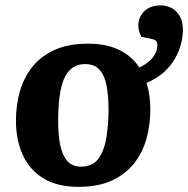

<svg xmlns="http://www.w3.org/2000/svg" viewBox="-20 -693 714 728"><path d="M277.5 15.5Q198 15.5 145.5 -16.2Q93 -48 66.7 -104.8Q40.5 -161.5 40.5 -236.5Q40.5 -294.5 55.5 -347Q70.5 -399.5 103 -440Q135.5 -480.5 187.8 -504Q240 -527.5 314 -527.5Q382.5 -527.5 431.3 -504Q480 -480.5 508.5 -437Q527.5 -446 543 -458.5Q558.5 -471 567.5 -487Q576.5 -503 576.5 -522Q576.5 -533 571.3 -538.2Q566 -543.5 552.5 -546L516 -553.5Q510.5 -563 507.5 -574.2Q504.5 -585.5 504.5 -597Q504.5 -628 527 -650.3Q549.5 -672.5 588.5 -672.5Q613 -672.5 632 -661.8Q651 -651 662.3 -630.5Q673.5 -610 673.5 -579Q673.5 -554.5 666.3 -526.5Q659 -498.5 643.3 -470.7Q627.5 -443 601 -419Q574.5 -395 535.5 -378.5Q543 -356 546.5 -330.7Q550 -305.5 550 -277.5Q550 -220.5 535.5 -167.8Q521 -115 488.8 -74Q456.5 -33 404.5 -8.7Q352.5 15.5 277.5 15.5ZM287 -61Q331.5 -61 353.8 -92.3Q376 -123.5 383.7 -173.3Q391.5 -223 391.5 -278.5Q391.5 -328 384.5 -366.5Q377.5 -405 358.3 -427.5Q339 -450 302.5 -450Q274.5 -450 254.8 -436Q235 -422 223 -394.5Q211 -367 205.8 -326.3Q200.5 -285.5 200.5 -232Q200.5 -180.5 208.5 -142Q216.5 -103.5 235.5 -82.3Q254.5 -61 287 -61Z"/></svg>

Font: Literata
Style: Italic
Weight: 400
Italic angle: -2°
Designer: Latin by Veronika Burian and Jose Scaglione. Greek by Irene Vlachou. Cyrillic by Vera Evstafieva
Foundry: TypeTogether
Version: Version 3.103;gftools[0.9.29]